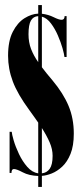

<svg xmlns="http://www.w3.org/2000/svg" viewBox="-20 -729 334 761"><path d="M131.5 12V-31.5Q94.5 -33 70.2 -46Q46 -59 35 -59Q25.5 -59 25.5 -43.5H18V-206.5H26.5Q27 -197.5 34.2 -172.5Q41.5 -147.5 55.2 -118.5Q69 -89.5 88.2 -67.5Q107.5 -45.5 131.5 -42V-243Q123.5 -254.5 115 -266.5Q106.5 -278.5 97 -291.5Q49.5 -356 30.8 -406Q12 -456 12 -508Q12 -567 30.8 -603.2Q49.5 -639.5 77.2 -656.8Q105 -674 131.5 -675V-709H146V-674.5Q171.5 -671.5 192.5 -661Q213.5 -650.5 224 -650.5Q236 -650.5 236 -665H244V-503H235.5Q234.5 -514 227.8 -537.8Q221 -561.5 209.5 -588.2Q198 -615 182 -636.2Q166 -657.5 146 -663V-462.5Q155 -450.5 165.5 -437.5Q176 -424.5 188 -410.5Q231 -359 251.8 -309.2Q272.5 -259.5 272.5 -199.5Q272.5 -151 259.5 -119Q246.5 -87 226.5 -68.5Q206.5 -50 185 -41.5Q163.5 -33 146 -32V12ZM93 -593Q93 -561.5 103 -535.2Q113 -509 131.5 -482.5V-665Q112 -664 102.5 -647.5Q93 -631 93 -593ZM188.5 -111.5Q188.5 -137.5 177 -164.2Q165.5 -191 146 -221.5V-42Q165.5 -44 177 -60Q188.5 -76 188.5 -111.5Z"/></svg>

Font: Imbue 100pt Black
Style: Regular
Weight: 900
Designer: Tyler Finck
Foundry: Etcetera Type Company
Version: Version 1.102; ttfautohint (v1.8.3)